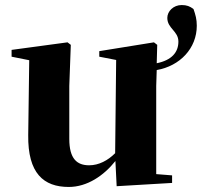

<svg xmlns="http://www.w3.org/2000/svg" viewBox="-20 -725 801 762"><path d="M602 -447C694 -463 761 -533 761 -623C761 -649 756 -666 748 -689C734 -700 721 -705 701 -705C668 -705 644 -680 644 -654C644 -612 688 -602 688 -560C688 -517 661 -486 602 -474L604 -547L591 -557L374 -522V-500L441 -487L437 -117C408 -88 372 -69 334 -69C286 -69 255 -94 255 -174V-384L261 -547L248 -557L26 -527V-500L96 -486L92 -189C90 -37 153 17 253 17C326 17 392 -28 438 -86L443 14L663 1V-29L600 -34V-384Z"/></svg>

Font: Noto Serif KR Black
Style: Regular
Weight: 900
Version: Version 1.001;PS 1.001;hotconv 16.6.54;makeotf.lib2.5.65590